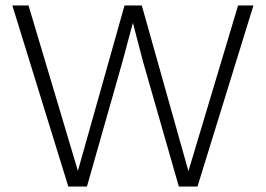

<svg xmlns="http://www.w3.org/2000/svg" viewBox="-20 -680 969 700"><path d="M427 -457 297 0H229L25 -660H84L264 -57L434 -660H497L667 -56L848 -660H904L700 0H632L501 -457L465 -595H464Z"/></svg>

Font: Human Sans Light
Style: Regular
Weight: 300
Designer: Tim Radville
Foundry: Continuum
Version: Version 1.000;FEAKit 1.0